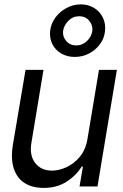

<svg xmlns="http://www.w3.org/2000/svg" viewBox="-20 -873 575 899"><path d="M389.6 -222.7 443.4 -545.9H527.3L436.5 0H352.5L368.2 -92.8H362.3Q336.9 -51.3 291.3 -22Q245.6 7.3 183.6 6.8Q132.3 6.8 96.2 -15.4Q60.1 -37.6 44.7 -83.5Q29.3 -129.4 41 -199.2L99.6 -545.9H183.6L127 -204.1Q117.2 -145 145 -109.4Q172.9 -73.7 224.6 -74.2Q255.9 -74.2 291 -90.1Q326.2 -106 353.8 -138.9Q381.3 -171.9 389.6 -222.7ZM330.1 -606.4Q293.9 -606.4 266.6 -622.6Q239.3 -638.7 225.3 -666Q211.4 -693.4 214.8 -727.5Q218.3 -761.7 238.8 -790Q259.3 -818.4 290.8 -835.4Q322.3 -852.5 358.4 -852.5Q394.5 -852.5 421.4 -835.4Q448.2 -818.4 461.9 -790Q475.6 -761.7 471.7 -727.5Q468.3 -693.4 448 -666Q427.7 -638.7 397 -622.6Q366.2 -606.4 330.1 -606.4ZM336.9 -660.2Q366.7 -660.6 387.7 -681.4Q408.7 -702.1 412.1 -727.5Q415.5 -753.9 398.2 -775.4Q380.9 -796.9 350.6 -796.9Q320.8 -796.9 299.8 -775.4Q278.8 -753.9 275.4 -727.5Q272.5 -702.1 289.8 -681.4Q307.1 -660.6 336.9 -660.2Z"/></svg>

Font: Inter Tight
Style: Italic
Weight: 400
Italic angle: -9.39999°
Designer: Rasmus Andersson
Foundry: rsms
Version: Version 3.002